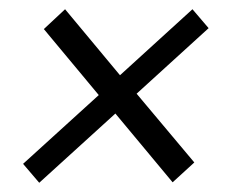

<svg xmlns="http://www.w3.org/2000/svg" viewBox="-20 -471 544 416"><path d="M30 -116 194 -265 75 -408 121 -451 240 -308 397 -451 432 -410 276 -268 401 -119 354 -76 230 -225 65 -75Z"/></svg>

Font: Bellota Text
Style: Italic
Weight: 400
Italic angle: -7.5°
Designer: Kemie Guaida
Foundry: Kemie Guaida
Version: Version 4.001